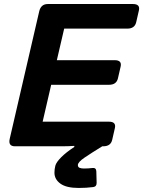

<svg xmlns="http://www.w3.org/2000/svg" viewBox="-20 -720 705 945"><path d="M53.7 0Q19.5 0 27.8 -36.6L172.9 -663.6Q181.2 -700.2 215.3 -700.2H634.3Q670.9 -700.2 663.6 -668.5L650.4 -610.8Q643.1 -579.1 606.4 -579.1H295.9L259.8 -423.8H544.4Q581.1 -423.8 573.7 -392.1L560.5 -334.5Q553.2 -302.7 516.6 -302.7H231.9L189.9 -121.1H516.1Q552.7 -121.1 545.4 -89.4L532.2 -31.7Q524.9 0 488.3 0H483.4Q427.7 34.2 395.5 56.2Q363.3 78.1 363.3 92.3Q363.3 102.5 371.6 106Q379.9 109.4 393.1 109.4Q414.6 109.4 434.6 106.9Q453.6 104.5 454.1 123.5L455.6 179.7Q456.1 198.2 439 200.7Q405.3 205.1 367.2 205.1Q306.6 205.1 277.3 183.8Q248 162.6 248 129.9Q248 112.3 252.4 95.5Q256.8 78.6 281.2 54Q305.7 29.3 345.7 3.4V-2Q315.9 0 286.6 0Z"/></svg>

Font: Istok
Style: Bold Italic
Weight: 700
Italic angle: -13°
Designer: Andrey V. Panov
Foundry: Andrey V. Panov
Version: Version 1.0.3